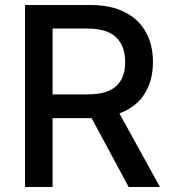

<svg xmlns="http://www.w3.org/2000/svg" viewBox="-20 -747 685 767"><path d="M479 -698Q534 -671 563 -618Q591 -568 591 -499Q591 -426 558 -373Q526 -320 457 -294L619 0H494L346 -275H339H190V0H80V-727H339Q425 -727 479 -698ZM445 -404Q480 -436 480 -499Q480 -562 445 -597Q409 -633 327 -633H190V-370H329Q410 -370 445 -404Z"/></svg>

Font: Sinter Medium
Style: Regular
Weight: 500
Foundry: Adobe & rsms
Version: Version 1.000